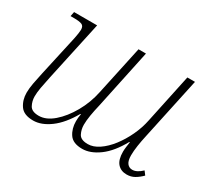

<svg xmlns="http://www.w3.org/2000/svg" viewBox="-112 -721 1001 916"><g transform="rotate(30 389.0 -263.0)"><path d="M150 10Q98 10 77.5 -20Q57 -50 57 -90Q57 -113 62.5 -143Q68 -173 75 -204L125 -430Q128 -445 130 -458.5Q132 -472 132 -479Q132 -500 118 -505.5Q104 -511 75 -511H56L61 -536H188L117 -208Q109 -171 104 -143Q99 -115 99 -94Q99 -68 111 -45.5Q123 -23 162 -23Q202 -23 242 -57.5Q282 -92 313.5 -147.5Q345 -203 358 -266L416 -536H457L388 -210Q380 -177 375 -147Q370 -117 370 -94Q370 -68 381.5 -45.5Q393 -23 432 -23Q462 -23 493 -44Q524 -65 551 -100Q578 -135 598.5 -178.5Q619 -222 628 -267L685 -536H727L654 -195Q647 -164 642.5 -134Q638 -104 638 -80Q638 -51 648.5 -37Q659 -23 677 -23Q702 -23 730 -50L745 -30Q727 -12 708 -1Q689 10 665 10Q633 10 614.5 -11Q596 -32 596 -76Q596 -87 598 -102.5Q600 -118 602 -131H599Q560 -60 512.5 -25Q465 10 420 10Q369 10 349 -19.5Q329 -49 329 -90Q329 -100 330 -110Q331 -120 333 -130H330Q290 -60 242.5 -25Q195 10 150 10Z"/></g></svg>

Font: Noto Serif SemiCondensed ExtraLight
Style: Italic
Weight: 200
Width: 4
Italic angle: -12°
Designer: Monotype Design Team
Foundry: Monotype Imaging Inc.
Version: Version 2.013